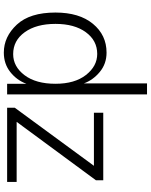

<svg xmlns="http://www.w3.org/2000/svg" viewBox="90 -876 804 1024"><g transform="rotate(90 492.0 -364.0)"><path d="M46.9 -257.8Q46.9 -384.8 106.9 -457.5Q167 -530.3 260.7 -530.3Q320.3 -530.3 363.8 -494.1Q407.2 -458 424.8 -409.2V-746.1H483.4V0H426.8V-102.5Q407.2 -50.8 363.8 -16.6Q320.3 17.6 260.7 17.6Q175.8 17.6 111.3 -51.8Q46.9 -121.1 46.9 -257.8ZM107.4 -257.8Q107.4 -155.3 151.9 -93.8Q196.3 -32.2 268.6 -32.2Q335 -32.2 380.9 -92.8Q426.8 -153.3 426.8 -257.8Q426.8 -360.4 379.9 -420.4Q333 -480.5 267.6 -480.5Q196.3 -480.5 151.9 -419.9Q107.4 -359.4 107.4 -257.8ZM554.7 0V-41L864.3 -462.9H581.1V-512.7H941.4V-473.6L629.9 -50.8H950.2V0Z"/></g></svg>

Font: Gothic A1 Light
Style: Regular
Weight: 300
Version: Version 2.50